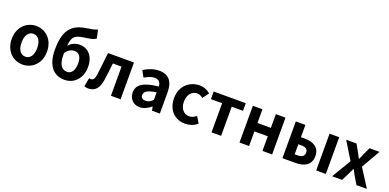

<svg xmlns="http://www.w3.org/2000/svg" viewBox="-2 -1781 5574 2748"><g transform="rotate(20 2785.5 -407.0)"><path d="M313 14C453 14 582 -94 582 -279C582 -466 453 -574 313 -574C173 -574 44 -466 44 -279C44 -94 173 14 313 14ZM313 -106C237 -106 194 -174 194 -279C194 -385 237 -454 313 -454C389 -454 432 -385 432 -279C432 -174 389 -106 313 -106Z M817 -346C858 -405 905 -425 948 -425C1017 -425 1058 -378 1058 -274C1058 -171 1017 -106 949 -106C865 -106 817 -175 817 -313ZM1159 -828C1124 -812 1096 -804 1030 -795C820 -766 677 -694 677 -347C677 -118 776 14 951 14C1097 14 1209 -100 1209 -274C1209 -443 1112 -534 991 -534C926 -534 864 -507 822 -457C838 -627 895 -636 1060 -659C1109 -666 1158 -677 1187 -700Z M1315 14C1416 14 1475 -54 1492 -179C1505 -266 1515 -356 1525 -444H1657V0H1804V-560H1409C1396 -446 1384 -332 1370 -219C1361 -152 1338 -125 1305 -125C1294 -125 1286 -128 1278 -130L1253 2C1272 10 1291 14 1315 14Z M2099 14C2163 14 2219 -18 2268 -60H2271L2282 0H2402V-327C2402 -489 2329 -574 2187 -574C2099 -574 2019 -541 1953 -500L2006 -403C2058 -433 2108 -456 2160 -456C2229 -456 2253 -414 2255 -359C2030 -335 1933 -272 1933 -152C1933 -57 1999 14 2099 14ZM2147 -101C2104 -101 2073 -120 2073 -164C2073 -214 2119 -251 2255 -269V-156C2220 -121 2189 -101 2147 -101Z M2790 14C2852 14 2920 -7 2973 -54L2915 -151C2884 -125 2846 -106 2806 -106C2725 -106 2667 -174 2667 -279C2667 -385 2725 -454 2810 -454C2842 -454 2868 -441 2896 -417L2966 -512C2925 -547 2872 -574 2803 -574C2651 -574 2517 -466 2517 -279C2517 -94 2635 14 2790 14Z M3189 0H3335V-444H3507V-560H3018V-444H3189Z M3615 0H3761V-223H3965V0H4112V-560H3965V-351H3761V-560H3615Z M4269 0H4467C4601 0 4702 -50 4702 -189C4702 -324 4601 -373 4467 -373H4415V-560H4269ZM4415 -112V-265H4458C4527 -265 4561 -240 4561 -190C4561 -137 4527 -112 4458 -112ZM4783 0H4930V-560H4783Z M5025 0H5177L5229 -102C5245 -136 5260 -169 5276 -201H5281C5299 -169 5317 -135 5335 -102L5397 0H5555L5380 -275L5544 -560H5392L5345 -460C5332 -429 5317 -397 5304 -366H5300C5283 -397 5266 -429 5250 -460L5194 -560H5036L5200 -292Z"/></g></svg>

Font: Noto Sans Mono CJK JP Bold
Style: Regular
Weight: 700
Designer: Ryoko NISHIZUKA (kana & ideographs); Paul D. Hunt (Latin, Greek & Cyrillic); Wenlong ZHANG (bopomofo); Sandoll Communica
Foundry: Adobe Systems Incorporated
Version: Version 1.004;PS 1.004;hotconv 1.0.82;makeotf.lib2.5.63406